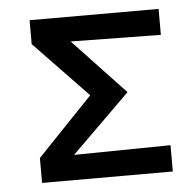

<svg xmlns="http://www.w3.org/2000/svg" viewBox="-41 -512 561 553"><g transform="rotate(-5 239.5 -235.0)"><path d="M59 0V-72L257 -279L255 -202L64 -401V-470H437V-395L153 -399L146 -431L327 -239L130 -45L129 -72L437 -76V0Z"/></g></svg>

Font: Ysabeau SC SemiBold
Style: Regular
Weight: 600
Designer: Christian Thalmann (Catharsis Fonts)
Version: Version 2.001;gftools[0.9.30]; featfreeze: smcp